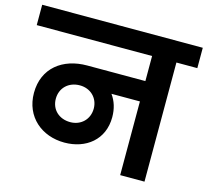

<svg xmlns="http://www.w3.org/2000/svg" viewBox="-127 -862 1063 984"><g transform="rotate(15 405.0 -370.0)"><path d="M-21 -740V-632H591V-499H282C154 -499 55 -426 55 -293C55 -166 151 -87 271 -87C385 -87 475 -156 475 -276C475 -321 463 -359 440 -391H591V0H720V-632H831V-740ZM171 -293C171 -350 213 -391 273 -391C330 -391 372 -350 372 -294C372 -237 330 -196 273 -196C213 -196 171 -236 171 -293Z"/></g></svg>

Font: Poppins SemiBold
Style: Regular
Weight: 600
Designer: Ninad Kale (Devanagari), Jonny Pinhorn (Latin)
Foundry: Indian Type Foundry
Version: 4.004